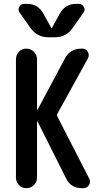

<svg xmlns="http://www.w3.org/2000/svg" viewBox="-20 -985 540 1005"><path d="M63.5 -55.7V-673.8Q63.5 -697.3 79.1 -713.9Q94.7 -730.5 117.7 -730.5Q140.6 -730.5 157.2 -713.9Q173.8 -697.3 173.8 -673.8V-411.1Q173.8 -410.2 175.8 -410.2Q176.8 -410.2 176.8 -411.1L320.3 -679.7Q346.7 -729.5 404.3 -730.5H411.1Q429.7 -730.5 439.5 -713.9Q449.2 -697.3 440.4 -679.7L280.3 -389.6Q276.4 -383.8 280.3 -375L447.3 -49.8Q456.1 -33.2 445.8 -16.6Q435.5 0 416 0H408.2Q351.6 0 326.2 -50.8L176.8 -348.6Q176.8 -349.6 175.8 -349.6Q173.8 -349.6 173.8 -348.6V-55.7Q173.8 -32.2 157.2 -16.1Q140.6 0 117.7 0Q94.7 0 79.1 -16.6Q63.5 -33.2 63.5 -55.7ZM392.6 -964.8Q410.2 -964.8 418.9 -948.7Q427.7 -932.6 417 -918.9L358.4 -835.9Q325.2 -790 267.6 -790H232.4Q175.8 -790 141.6 -835.9L83 -918.9Q72.3 -932.6 80.6 -948.7Q88.9 -964.8 107.4 -964.8H122.1Q178.7 -964.8 206.1 -915L249 -837.9H250H251L293.9 -915Q321.3 -964.8 377.9 -964.8Z"/></svg>

Font: Rounded Mgen+ 1mn medium
Style: Regular
Weight: 500
Designer: [Source Han Sans]
Ryoko NISHIZUKA  (kana & ideographs); Paul D. Hunt (Latin, Greek & Cyrillic); Wenlong ZHANG  (bopomofo
Version: Version 1.059.20150602